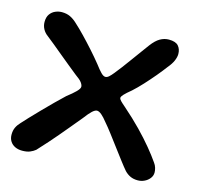

<svg xmlns="http://www.w3.org/2000/svg" viewBox="-93 -700 839 811"><g transform="rotate(15 326.5 -294.0)"><path d="M70.8 13.1Q53.2 13.1 39.6 6.6Q26 0.1 18.2 -12.2Q10.4 -24.4 10.4 -41.4Q10.4 -59.2 16.6 -72.4Q22.8 -85.7 34.1 -97.4Q43.1 -107.7 61.5 -127.2Q79.9 -146.8 103.2 -170.6Q126.5 -194.4 149.7 -217.6Q172.9 -240.8 191.4 -257.8Q215.4 -276.2 229.1 -290Q242.8 -303.8 242.8 -312.1Q242.8 -320.1 235.3 -330.4Q227.8 -340.8 206.1 -355.8Q190.2 -368.5 169.2 -385.6Q148.2 -402.8 126.2 -420.9Q104.2 -439 84.6 -455.3Q65 -471.6 51.1 -482.1Q37.4 -491.9 29.6 -506.2Q21.9 -520.5 21.9 -537.1Q21.9 -558.2 31.2 -571.2Q40.6 -584.2 54.6 -590Q68.6 -595.8 82.4 -595.8Q103.4 -595.8 119.3 -588.2Q135.3 -580.7 151.6 -564.9Q169.8 -548.5 192.2 -525.2Q214.8 -501.8 238.5 -475.3Q262.2 -448.9 283.8 -422.1Q299.4 -401.2 310.3 -390.2Q321.1 -379.1 329.9 -379.1Q337.3 -379.1 345.2 -386.1Q353.1 -393.1 362.7 -405.1Q373.6 -418.2 387.9 -437.3Q402.1 -456.5 417.8 -477.9Q433.4 -499.4 448.2 -519.6Q462.9 -539.8 474.3 -555.2Q492.8 -579.9 510.9 -590.3Q529.1 -600.8 549.1 -600.8Q579.1 -600.8 591 -586.8Q602.9 -572.9 602.9 -551.8Q602.9 -538.6 595.9 -522.2Q588.8 -505.8 573.4 -487.6Q558.9 -468.1 538.3 -443.4Q517.6 -418.7 495.6 -394.8Q473.6 -370.9 453.9 -353.1Q432.8 -335.9 423.4 -325.8Q414.1 -315.8 414.1 -310.2Q414.1 -304.7 421.2 -297.4Q428.2 -290.1 441.4 -278.9Q486.2 -239.8 520.2 -204.7Q554.2 -169.5 579.4 -139Q604.6 -108.4 622.2 -82.9Q629.3 -73.4 632.5 -62.5Q635.6 -51.6 635.6 -42.5Q635.6 -28.2 626.6 -16.8Q617.6 -5.3 603.8 1.2Q590.1 7.7 575 7.7Q556.2 7.7 542.3 1.2Q528.5 -5.2 516.9 -17.3Q504.7 -31.4 486.7 -55.2Q468.6 -78.9 448.9 -105.3Q429.2 -131.6 411.3 -155.2Q393.4 -178.7 381.2 -192.6Q364.7 -213.6 353.4 -222.9Q342.1 -232.2 333.4 -232.2Q325.2 -232.2 313.3 -221.5Q301.5 -210.7 283.2 -186.3Q258.4 -156.5 239.6 -133.8Q220.7 -111.1 204.2 -91.6Q187.6 -72 169.6 -51.7Q151.6 -31.3 128.1 -6.1Q118.2 2 104.9 7.5Q91.6 13.1 70.8 13.1Z"/></g></svg>

Font: Gluten Thin
Style: Regular
Weight: 100
Designer: Tyler Finck
Foundry: Etcetera Type Company
Version: Version 1.300